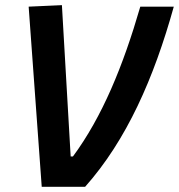

<svg xmlns="http://www.w3.org/2000/svg" viewBox="-20 -719 689 739"><path d="M140.6 0H307.6C467.3 -179.7 572.3 -418 648.9 -693.4H520C453.6 -464.4 373.5 -269.5 260.7 -116.7H252L218.3 -699.2L90.3 -693.4Z"/></svg>

Font: Cascadia Mono NF
Style: Bold Italic
Weight: 700
Italic angle: -10°
Monospace: yes
Designer: Aaron Bell
Foundry: Saja Typeworks
Version: Version 2404.023